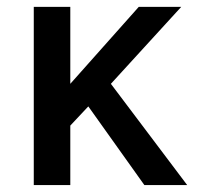

<svg xmlns="http://www.w3.org/2000/svg" viewBox="-20 -532 575 552"><path d="M518.1 0H395L233.9 -226.1L182.1 -170.9V0H77.1V-512.2H182.1V-291L378.9 -512.2H501L298.8 -291Z"/></svg>

Font: Lorenzo Sans Medium
Style: Regular
Weight: 500
Foundry: Intel Corporation
Version: Version 1.00; ttfautohint (v1.5)